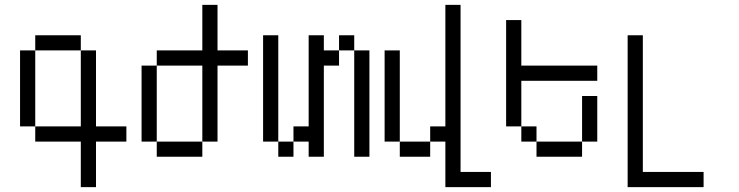

<svg xmlns="http://www.w3.org/2000/svg" viewBox="-20 -645 3040 790"><path d="M500 -62.5V-125H375V-437.5H312.5V-125H125V-62.5H312.5V125H375V-62.5ZM125 -125V-437.5H62.5V-125ZM125 -437.5H312.5V-500H125Z M1000 -375V-437.5H875V-625H812.5V-437.5H625V-375H562.5V-62.5H625V0H812.5V-62.5H625V-375H812.5V-62.5H875V-375Z M1125 -62.5V0H1187.5V-62.5ZM1125 -62.5V-500H1062.5V-62.5ZM1250 -62.5V0H1312.5Q1312.5 0 1312.5 -375H1375V-437.5H1312.5V-500H1250Q1250 -500 1250 -125H1187.5V-62.5ZM1437.5 -437.5V0H1500V-437.5ZM1375 -437.5H1437.5V-500H1375Z M2000 125V62.5H1875V-625H1812.5Q1812.5 -625 1812.5 -125H1750V-62.5H1625V0H1750V-62.5H1812.5V125ZM1625 -62.5Q1625 -62.5 1625 -437.5H1562.5Q1562.5 -437.5 1562.5 -62.5Z M2437.5 -312.5V-375H2125V-562.5H2062.5V-125H2125V-62.5H2187.5V0H2375V-62.5H2187.5V-125H2125V-312.5ZM2375 -62.5H2437.5V-250H2375Z M2875 125V62.5H2625V-500H2562.5Q2562.5 -500 2562.5 125Z"/></svg>

Font: Unifont
Style: Regular
Weight: 500
Version: Version 15.1.04